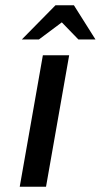

<svg xmlns="http://www.w3.org/2000/svg" viewBox="-20 -710 383 730"><path d="M143 -500 55 0H155L243 -500ZM191 -690 63 -560H128L215 -625L278 -560H343L261 -690Z"/></svg>

Font: Scada
Style: Italic
Weight: 400
Designer: Jovanny Lemonad
Foundry: Jovanny Lemonad
Version: Version 3.005